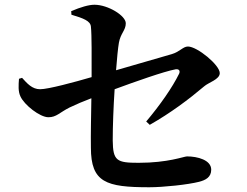

<svg xmlns="http://www.w3.org/2000/svg" viewBox="-20 -792 1040 809"><path d="M73 -464 60 -460C58 -433 56 -407 66 -386C82 -350 148 -298 184 -298C218 -298 231 -318 273 -339C300 -352 333 -366 365 -378C364 -310 362 -223 363 -170C363 -23 427 -3 609 -3C669 -3 772 -14 819 -26C846 -33 870 -45 870 -77C870 -118 812 -133 768 -133C755 -133 689 -106 564 -106C472 -106 456 -114 455 -200C455 -260 458 -341 463 -416C547 -447 671 -491 720 -500C734 -502 740 -494 735 -482C706 -423 655 -350 596 -280L611 -266C699 -316 775 -373 840 -428C859 -445 906 -457 906 -484C906 -518 811 -596 772 -596C751 -596 738 -574 704 -564L469 -496C473 -547 477 -589 481 -612C488 -652 510 -664 510 -694C510 -726 435 -772 378 -772C354 -772 320 -762 280 -745L281 -730C331 -715 361 -704 363 -680C367 -645 366 -548 366 -467C294 -446 183 -416 149 -416C115 -416 94 -441 73 -464Z"/></svg>

Font: Noto Serif JP
Style: Bold
Weight: 700
Designer: Ryoko NISHIZUKA 西塚涼子 (kana & ideographs); Frank Grießhammer (Latin, Greek & Cyrillic); Wenlong ZHANG 张文龙 (bopomofo); San
Foundry: Adobe
Version: Version 2.001;hotconv 1.1.0;makeotfexe 2.6.0